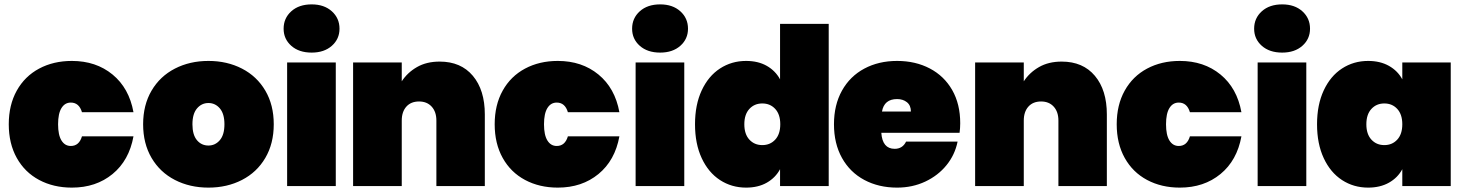

<svg xmlns="http://www.w3.org/2000/svg" viewBox="-20 -849 6681 876"><path d="M308 -571Q418 -571 493.5 -509Q569 -447 589 -337H354Q341 -381 303 -381Q276 -381 260.5 -356Q245 -331 245 -282Q245 -233 260.5 -208Q276 -183 303 -183Q341 -183 354 -227H589Q569 -117 493.5 -55Q418 7 308 7Q224 7 158.5 -28Q93 -63 56.5 -128.5Q20 -194 20 -282Q20 -370 56.5 -435.5Q93 -501 158.5 -536Q224 -571 308 -571Z M633 -282Q633 -370 671.5 -435.5Q710 -501 778 -536Q846 -571 931 -571Q1016 -571 1084 -536Q1152 -501 1190.5 -435.5Q1229 -370 1229 -282Q1229 -194 1190.5 -128.5Q1152 -63 1084 -28Q1016 7 931 7Q846 7 778 -28Q710 -63 671.5 -128.5Q633 -194 633 -282ZM1004 -282Q1004 -330 983 -354.5Q962 -379 931 -379Q900 -379 879 -354.5Q858 -330 858 -282Q858 -234 878.5 -209.5Q899 -185 931 -185Q962 -185 983 -209.5Q1004 -234 1004 -282Z M1274 -718Q1274 -766 1309 -797.5Q1344 -829 1402 -829Q1459 -829 1494 -797.5Q1529 -766 1529 -718Q1529 -671 1494 -640Q1459 -609 1402 -609Q1344 -609 1309 -640Q1274 -671 1274 -718ZM1512 -564V0H1290V-564Z M2192 -327V0H1971V-299Q1971 -339 1949.5 -362.5Q1928 -386 1892 -386Q1855 -386 1834 -362.5Q1813 -339 1813 -299V0H1591V-564H1813V-478Q1839 -518 1882.5 -543Q1926 -568 1986 -568Q2083 -568 2137.5 -503Q2192 -438 2192 -327Z M2525 -571Q2635 -571 2710.5 -509Q2786 -447 2806 -337H2571Q2558 -381 2520 -381Q2493 -381 2477.5 -356Q2462 -331 2462 -282Q2462 -233 2477.5 -208Q2493 -183 2520 -183Q2558 -183 2571 -227H2806Q2786 -117 2710.5 -55Q2635 7 2525 7Q2441 7 2375.5 -28Q2310 -63 2273.5 -128.5Q2237 -194 2237 -282Q2237 -370 2273.5 -435.5Q2310 -501 2375.5 -536Q2441 -571 2525 -571Z M2864 -718Q2864 -766 2899 -797.5Q2934 -829 2992 -829Q3049 -829 3084 -797.5Q3119 -766 3119 -718Q3119 -671 3084 -640Q3049 -609 2992 -609Q2934 -609 2899 -640Q2864 -671 2864 -718ZM3102 -564V0H2880V-564Z M3384 -571Q3439 -571 3478.5 -548.5Q3518 -526 3539 -487V-740H3761V0H3539V-77Q3518 -38 3478.5 -15.5Q3439 7 3384 7Q3318 7 3265 -27.5Q3212 -62 3181.5 -127.5Q3151 -193 3151 -282Q3151 -371 3181.5 -436.5Q3212 -502 3265 -536.5Q3318 -571 3384 -571ZM3458 -377Q3422 -377 3399 -352Q3376 -327 3376 -282Q3376 -237 3399 -212Q3422 -187 3458 -187Q3494 -187 3517 -212Q3540 -237 3540 -282Q3540 -327 3517 -352Q3494 -377 3458 -377Z M4358 -243H4001Q4006 -170 4062 -170Q4098 -170 4114 -203H4349Q4337 -143 4298.5 -95.5Q4260 -48 4201.5 -20.5Q4143 7 4073 7Q3989 7 3923.5 -28Q3858 -63 3821.5 -128.5Q3785 -194 3785 -282Q3785 -370 3821.5 -435.5Q3858 -501 3923.5 -536Q3989 -571 4073 -571Q4157 -571 4222.5 -536.5Q4288 -502 4324.5 -438Q4361 -374 4361 -287Q4361 -264 4358 -243ZM4136 -340Q4136 -368 4118 -382.5Q4100 -397 4073 -397Q4014 -397 4004 -340Z M5030 -327V0H4809V-299Q4809 -339 4787.5 -362.5Q4766 -386 4730 -386Q4693 -386 4672 -362.5Q4651 -339 4651 -299V0H4429V-564H4651V-478Q4677 -518 4720.5 -543Q4764 -568 4824 -568Q4921 -568 4975.5 -503Q5030 -438 5030 -327Z M5363 -571Q5473 -571 5548.5 -509Q5624 -447 5644 -337H5409Q5396 -381 5358 -381Q5331 -381 5315.5 -356Q5300 -331 5300 -282Q5300 -233 5315.5 -208Q5331 -183 5358 -183Q5396 -183 5409 -227H5644Q5624 -117 5548.5 -55Q5473 7 5363 7Q5279 7 5213.5 -28Q5148 -63 5111.5 -128.5Q5075 -194 5075 -282Q5075 -370 5111.5 -435.5Q5148 -501 5213.5 -536Q5279 -571 5363 -571Z M5702 -718Q5702 -766 5737 -797.5Q5772 -829 5830 -829Q5887 -829 5922 -797.5Q5957 -766 5957 -718Q5957 -671 5922 -640Q5887 -609 5830 -609Q5772 -609 5737 -640Q5702 -671 5702 -718ZM5940 -564V0H5718V-564Z M6222 -571Q6277 -571 6317 -548.5Q6357 -526 6378 -487V-564H6599V0H6378V-77Q6357 -38 6317 -15.5Q6277 7 6222 7Q6156 7 6103 -27.5Q6050 -62 6019.5 -127.5Q5989 -193 5989 -282Q5989 -371 6019.5 -436.5Q6050 -502 6103 -536.5Q6156 -571 6222 -571ZM6296 -377Q6260 -377 6237 -352Q6214 -327 6214 -282Q6214 -237 6237 -212Q6260 -187 6296 -187Q6332 -187 6355 -212Q6378 -237 6378 -282Q6378 -327 6355 -352Q6332 -377 6296 -377Z"/></svg>

Font: Poppins Black A&M
Style: Regular
Weight: 900
Designer: Ninad Kale (Devanagari), Jonny Pinhorn (Latin)
Foundry: Indian Type Foundry
Version: 4.004